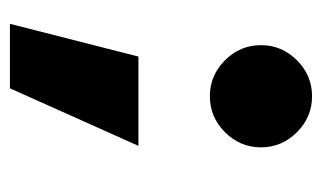

<svg xmlns="http://www.w3.org/2000/svg" viewBox="-151 -385 649 387"><g transform="rotate(90 173.5 -191.5)"><path d="M174 -290Q132 -290 101.5 -320.5Q71 -351 71 -393Q71 -435 101.5 -465.5Q132 -496 174 -496Q216 -496 246.5 -465.5Q277 -435 277 -393Q277 -351 246.5 -320.5Q216 -290 174 -290ZM28 113 94 -146H274L158 113Z"/></g></svg>

Font: Figtree Black
Style: Regular
Weight: 900
Designer: Erik Kennedy
Foundry: Erik Kennedy
Version: Version 2.001;gftools[0.9.30]